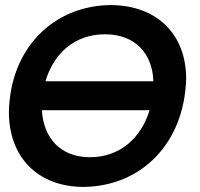

<svg xmlns="http://www.w3.org/2000/svg" viewBox="-20 -726 788 756"><path d="M15 -285C15 -109 127 10 310 10C538 7 706 -163 713 -416C713 -590 599 -706 414 -706C190 -703 20 -536 15 -285ZM393 -591C511 -591 580 -517 584 -406H159C192 -518 276 -591 393 -591ZM334 -107C218 -107 151 -183 145 -292H569C535 -181 451 -107 334 -107Z"/></svg>

Font: Cantarell
Style: BoldOblique
Weight: 700
Italic angle: -8°
Designer: Dave Crossland
Version: Version 0.024